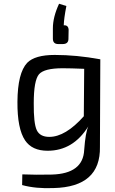

<svg xmlns="http://www.w3.org/2000/svg" viewBox="-20 -792 615 1024"><path d="M291 -557Q262 -557 262 -586V-641Q262 -701 295 -772L334 -760Q321 -694 320 -657Q344 -659 346 -634L345 -583Q344 -557 314 -557ZM513 -9Q517 205 266 211Q171 215 98 195L99 138Q170 141 257 139Q423 134 429 8Q436 -87 451 -118Q370 12 234 12Q151 12 114 -43Q72 -105 73 -249Q74 -403 125 -457Q166 -499 272 -499Q388 -499 513 -476H515ZM429 -425Q355 -428 314 -428Q216 -428 188 -396Q160 -363 160 -242Q159 -134 176 -98Q193 -62 243 -62Q329 -62 427 -172Z"/></svg>

Font: Taylor Sans
Style: Regular
Weight: 400
Italic angle: -8°
Designer: Natanael Gama
Version: Version 1.001 September 8, 2015